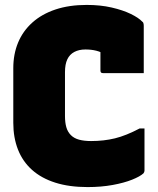

<svg xmlns="http://www.w3.org/2000/svg" viewBox="-20 -740 640 780"><path d="M336 20Q261 20 204.5 2Q148 -16 110 -50Q72 -84 53 -132.5Q34 -181 34 -241V-463Q34 -520 53.5 -567Q73 -614 111.5 -648.5Q150 -683 205.5 -701.5Q261 -720 332 -720Q388 -720 433.5 -709.5Q479 -699 511 -683.5Q543 -668 558 -652Q561 -650 562 -647.5Q563 -645 563.5 -642Q564 -639 564 -635Q564 -590 564 -540.5Q564 -491 564 -443Q523 -443 481.5 -443Q440 -443 398 -443Q392 -443 390 -446Q388 -449 388 -454Q388 -466 388 -479.5Q388 -493 388 -511.5Q388 -530 388 -557L415 -515Q391 -529 371 -534Q351 -539 327 -539Q301 -539 282 -529Q263 -519 253.5 -499Q244 -479 244 -447V-269Q244 -242 249.5 -223Q255 -204 268 -191Q281 -178 301.5 -172.5Q322 -167 350 -167Q402 -167 447 -178Q492 -189 547 -218H567Q567 -196 567 -174.5Q567 -153 567 -132.5Q567 -112 567 -90.5Q567 -69 567 -47Q567 -44 566 -41.5Q565 -39 563 -36Q549 -23 516.5 -10Q484 3 437.5 11.5Q391 20 336 20Z"/></svg>

Font: Recursive Black
Style: Regular
Weight: 900
Version: Version 1.085